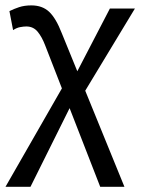

<svg xmlns="http://www.w3.org/2000/svg" viewBox="-20 -482 529 719"><path d="M355.3 217.6 149.6 -310.9Q136.9 -344.3 120.7 -363.6Q104.5 -382.9 78.5 -382.9Q68.5 -382.9 55.2 -380.4Q42 -377.9 29 -369.2L15.3 -440.4Q31.6 -448.6 51.6 -455.2Q71.5 -461.8 97.6 -461.8Q138.5 -461.8 164.1 -437.8Q189.6 -413.8 211.4 -357.6L446 217.6ZM0.5 217.6 221.8 -168.5 257.6 -111.1 94.1 217.6ZM284.3 -117.7 248.8 -175.3 391.5 -450H485.2Z"/></svg>

Font: Ancizar Sans Thin
Style: Italic
Weight: 100
Italic angle: -4°
Designer: Cesar Puertas, Viviana Monsalve, Julian Moncada, Julian Prieto, Jose Castro, Mariel Hernandez, Felipe Aragon, Sara Alarc
Version: Version 8.100